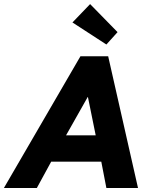

<svg xmlns="http://www.w3.org/2000/svg" viewBox="-62 -942 742 962"><path d="M629.5 0H471L445.5 -132H194.5L122.5 0H-42.5L341 -660H480ZM417.5 -264 378.5 -456H377.5L269 -264ZM471 -719 301 -829.5 389.5 -921.5 527 -781Z"/></svg>

Font: Lucymar Sans
Style: Bold Italic
Weight: 700
Italic angle: -10°
Foundry: The League of Moveable Type (original font) / Main changes by Cristiano Sobral with portions from Mirco Monsees
Version: Version 2.00;August 30, 2020;FontCreator 13.0.0.2681 64-bit